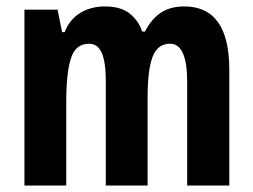

<svg xmlns="http://www.w3.org/2000/svg" viewBox="-20 -577 787 597"><path d="M553 -557Q693 -557 693 -360V0H562V-322Q562 -441 509 -441Q470 -441 454.5 -400.5Q439 -360 439 -276V0H309V-323Q309 -384 296.5 -412.5Q284 -441 257 -441Q215 -441 200.5 -395.5Q186 -350 186 -261V0H56V-547H159L173 -477H181Q196 -516 229 -536.5Q262 -557 307 -557Q355 -557 383 -535Q411 -513 422 -479H431Q450 -517 479.5 -537Q509 -557 553 -557Z"/></svg>

Font: Noto Sans Lao ExtraCondensed
Style: Bold
Weight: 700
Width: 2
Designer: Monotype Design Team
Foundry: Monotype Imaging Inc.
Version: Version 2.003; ttfautohint (v1.8.4.7-5d5b)